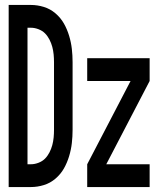

<svg xmlns="http://www.w3.org/2000/svg" viewBox="-20 -755 640 775"><path d="M15 0V-735H105Q131 -735 157 -727Q183 -719 204 -701Q225 -683 238 -660Q251 -637 259 -610.5Q267 -584 270 -557.5Q273 -531 273 -504V-231Q273 -204 270 -177.5Q267 -151 259 -124.5Q251 -98 238 -75Q225 -52 204 -34Q183 -16 157 -8Q131 0 105 0ZM91 -92H105Q120 -92 135.5 -98Q151 -104 161.5 -114.5Q172 -125 179.5 -139.5Q187 -154 191 -169Q195 -184 196.5 -199.5Q198 -215 198 -231V-504Q198 -520 196.5 -535.5Q195 -551 191 -566Q187 -581 179.5 -595.5Q172 -610 161.5 -620.5Q151 -631 135.5 -637Q120 -643 105 -643H91ZM332 0V-92L507 -428H332V-520H584V-428L409 -92H584V0Z"/></svg>

Font: Iosevka Semibold Extended
Style: Regular
Weight: 600
Width: 7
Monospace: yes
Designer: Belleve Invis
Foundry: Belleve Invis
Version: Version 32.5.0; ttfautohint (v1.8.4)